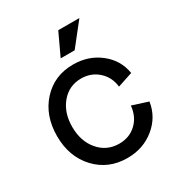

<svg xmlns="http://www.w3.org/2000/svg" viewBox="-168 -805 867 930"><g transform="rotate(-30 266.0 -340.0)"><path d="M275.9 12.2Q169.4 12.2 100.8 -61.5Q32.2 -135.3 32.2 -250Q32.2 -364.7 99.6 -438.5Q167 -512.2 272 -512.2Q358.4 -512.2 421.1 -462.6Q483.9 -413.1 496.1 -335.9L412.1 -308.1Q406.2 -363.3 366.9 -398.7Q327.6 -434.1 272 -434.1Q204.6 -434.1 161.4 -382.8Q118.2 -331.5 118.2 -252Q118.2 -171.4 162.6 -119.6Q207 -67.9 275.9 -67.9Q333 -67.9 371.6 -104Q410.2 -140.1 416 -200.2L503.9 -171.9Q491.7 -91.3 427.7 -39.6Q363.8 12.2 275.9 12.2ZM235.8 -567.9 293.9 -691.9H412.1L314 -567.9Z"/></g></svg>

Font: Apfel Grotezk
Style: Regular
Weight: 400
Designer: Luigi Gorlero
Foundry: © 2023, Luigi Gorlero & Collletttivo
Version: Version 2.000;Glyphs 3.2 (3217)